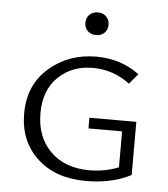

<svg xmlns="http://www.w3.org/2000/svg" viewBox="-49 -684 642 734"><g transform="rotate(5 272.0 -317.0)"><path d="M298 -553Q278 -553 265.5 -565Q253 -577 253 -596Q253 -616 265.5 -628Q278 -640 298 -640Q317 -640 329.5 -627.5Q342 -615 342 -596Q342 -577 329.5 -565Q317 -553 298 -553ZM300 -236H480V-32Q407 6 308 6Q190 6 120 -59.5Q50 -125 50 -231Q50 -340 125 -405.5Q200 -471 306 -471Q401 -471 472 -418L439 -379Q375 -427 297 -427Q217 -427 164.5 -376.5Q112 -326 112 -237Q112 -146 167.5 -91Q223 -36 317 -36Q376 -36 429 -57V-195H300Z"/></g></svg>

Font: EauTestSC Semilight
Style: Regular
Weight: 300
Designer: Christian Thalmann (Catharsis Fonts)
Version: Version 0.001;PS 000.001;hotconv 1.0.88;makeotf.lib2.5.64775